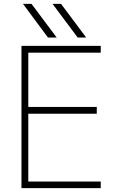

<svg xmlns="http://www.w3.org/2000/svg" viewBox="-20 -969 612 991"><path d="M126 -381.8V-32.2H500V2H90.8V-732.4H500V-697.3H126V-417H479.5V-381.8ZM380.9 -775.4 251 -949.2H294.9L424.8 -775.4ZM227.5 -775.4 98.6 -949.2H142.6L272.5 -775.4Z"/></svg>

Font: Gen Shin Gothic ExtraLight
Style: Regular
Weight: 100
Designer: [Source Han Sans]
Ryoko NISHIZUKA  (kana & ideographs); Paul D. Hunt (Latin, Greek & Cyrillic); Wenlong ZHANG  (bopomofo
Version: Version 1.002.20150607